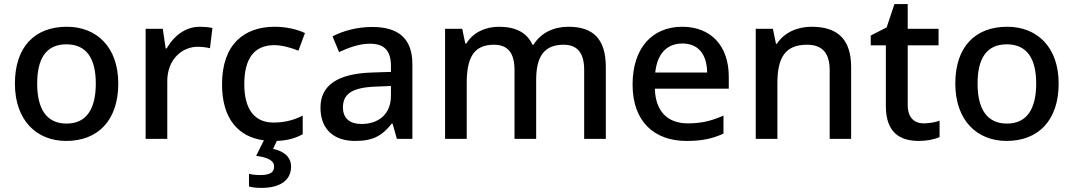

<svg xmlns="http://www.w3.org/2000/svg" viewBox="-20 -680 5255 940"><path d="M559 -271C559 -449 454 -549 307 -549C149 -549 53 -449 53 -271C53 -91 159 10 304 10C460 10 559 -91 559 -271ZM162 -271C162 -392 205 -463 305 -463C405 -463 449 -392 449 -271C449 -149 405 -75 306 -75C206 -75 162 -149 162 -271Z M958 -549C885 -549 829 -501 796 -443H791L777 -539H693V0H799V-283C799 -390 872 -451 948 -451C970 -451 991 -448 1008 -444L1020 -543C1003 -547 978 -549 958 -549Z M1405 136C1405 83 1363 59 1317 49L1335 10C1389 8 1428 -4 1462 -23V-114C1423 -94 1377 -80 1319 -80C1226 -80 1176 -145 1176 -268C1176 -394 1225 -459 1323 -459C1361 -459 1406 -446 1441 -432L1473 -518C1437 -536 1381 -549 1325 -549C1177 -549 1067 -465 1067 -267C1067 -96 1149 -9 1272 7L1234 83C1285 90 1322 103 1322 136C1322 166 1298 177 1254 177C1234 177 1213 175 1199 171V233C1212 237 1234 240 1259 240C1354 240 1405 201 1405 136Z M1802 -548C1726 -548 1658 -528 1608 -502L1640 -425C1686 -446 1737 -466 1791 -466C1856 -466 1894 -438 1894 -356V-328L1803 -325C1632 -320 1549 -262 1549 -153C1549 -41 1621 10 1718 10C1808 10 1851 -16 1898 -75H1902L1923 0H1999V-365C1999 -490 1933 -548 1802 -548ZM1821 -256 1894 -259V-212C1894 -118 1831 -73 1749 -73C1696 -73 1659 -98 1659 -154C1659 -217 1699 -252 1821 -256Z M2762 -549C2692 -549 2628 -520 2592 -461H2587C2560 -520 2505 -549 2423 -549C2356 -549 2296 -521 2263 -467H2258L2243 -539H2159V0H2265V-272C2265 -394 2297 -461 2398 -461C2467 -461 2499 -420 2499 -337V0H2605V-289C2605 -400 2642 -461 2739 -461C2807 -461 2840 -421 2840 -337V0H2946V-351C2946 -490 2884 -549 2762 -549Z M3320 -549C3174 -549 3077 -446 3077 -266C3077 -83 3185 10 3341 10C3418 10 3468 -1 3522 -26V-114C3465 -89 3416 -76 3348 -76C3246 -76 3189 -137 3186 -246H3548V-305C3548 -455 3461 -549 3320 -549ZM3321 -467C3403 -467 3441 -409 3442 -325H3188C3197 -415 3244 -467 3321 -467Z M3953 -549C3884 -549 3819 -521 3784 -466H3779L3764 -539H3680V0H3786V-272C3786 -394 3821 -461 3931 -461C4007 -461 4042 -419 4042 -336V0H4147V-351C4147 -490 4079 -549 3953 -549Z M4502 -76C4456 -76 4424 -105 4424 -165V-458H4575V-539H4424V-660H4359L4321 -546L4243 -506V-458H4317V-161C4317 -27 4390 10 4479 10C4518 10 4557 2 4580 -9V-89C4561 -82 4530 -76 4502 -76Z M5163 -271C5163 -449 5058 -549 4911 -549C4753 -549 4657 -449 4657 -271C4657 -91 4763 10 4908 10C5064 10 5163 -91 5163 -271ZM4766 -271C4766 -392 4809 -463 4909 -463C5009 -463 5053 -392 5053 -271C5053 -149 5009 -75 4910 -75C4810 -75 4766 -149 4766 -271Z"/></svg>

Font: Noto Sans Lao UI Med
Style: Regular
Weight: 500
Designer: Monotype Design Team
Foundry: Monotype Imaging Inc.
Version: Version 2.000